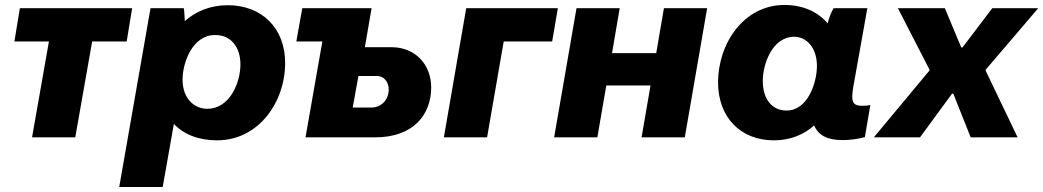

<svg xmlns="http://www.w3.org/2000/svg" viewBox="-20 -553 4200 773"><path d="M38 -386H177L109 0H283L351 -386H490L512 -520H60Z M460 200H635L680 -54C720 -12 779 12 854 12C1020 12 1128 -140 1128 -300C1128 -438 1036 -532 897 -532C826 -532 768 -507 724 -468C723 -489 722 -509 720 -520H586ZM814 -115C764 -115 715 -154 715 -233C715 -298 753 -412 846 -412C909 -412 948 -365 948 -293C948 -225 908 -115 814 -115Z M1210 0H1490C1647 0 1716 -94 1716 -201C1716 -292 1653 -363 1556 -363H1449L1476 -520H1197L1173 -386H1277L1278 -387ZM1400 -120 1423 -247H1498C1525 -247 1545 -224 1545 -193C1545 -151 1515 -120 1475 -120Z M1767 0H1941L2008 -386H2203L2226 -520H1857Z M2653 -520 2622 -339H2444L2475 -520H2301L2211 0H2385L2421 -209H2599L2563 0H2737L2827 -520Z M3372 11C3404 11 3437 6 3462 -1L3484 -130C3474 -128 3463 -127 3451 -127C3411 -127 3406 -146 3415 -201L3472 -520H3336C3327 -505 3318 -482 3312 -459C3273 -505 3214 -533 3138 -533C2976 -533 2871 -380 2871 -221C2871 -82 2960 12 3096 12C3162 12 3216 -11 3258 -48C3274 -9 3310 11 3372 11ZM3178 -405C3223 -405 3269 -366 3269 -287C3269 -222 3233 -108 3147 -108C3087 -108 3051 -155 3051 -227C3051 -295 3089 -405 3178 -405Z M3498 0H3684L3813 -176H3818L3888 0H4077L3948 -269L3949 -273L4160 -520H3975L3855 -362H3850L3784 -520H3595L3722 -273V-269Z"/></svg>

Font: Fixel Display ExtraBold
Style: Italic
Weight: 800
Italic angle: -10°
Designer: AlfaBravo + MacPaw
Foundry: Kyrylo Tkachov, Marchela Mozhyna, Serhii Makarenko, Maria Weinstein, Zakhar Kryvoshyya
Version: Version 1.210;Glyphs 3.2 (3217)